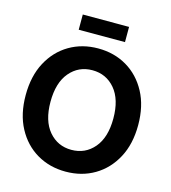

<svg xmlns="http://www.w3.org/2000/svg" viewBox="-131 -1015 1010 1131"><g transform="rotate(15 374.0 -449.0)"><path d="M373.5 11.7Q275.9 11.7 198.2 -33.9Q120.6 -79.6 75.7 -163.8Q30.8 -248 30.8 -363.3Q30.8 -479.5 75.7 -563.7Q120.6 -647.9 198.2 -693.6Q275.9 -739.3 373.5 -739.3Q471.7 -739.3 549.1 -693.6Q626.5 -647.9 671.6 -563.7Q716.8 -479.5 716.8 -363.3Q716.8 -247.6 671.6 -163.6Q626.5 -79.6 549.1 -33.9Q471.7 11.7 373.5 11.7ZM373.5 -121.1Q458 -121.1 511.7 -184.3Q565.4 -247.6 565.4 -363.3Q565.4 -479.5 511.7 -543Q458 -606.4 373.5 -606.4Q289.6 -606.4 235.8 -543Q182.1 -479.5 182.1 -363.3Q182.1 -247.6 235.8 -184.3Q289.6 -121.1 373.5 -121.1ZM515.1 -908.7V-815.9H232.9V-908.7Z"/></g></svg>

Font: Inter Display
Style: Bold
Weight: 700
Designer: Rasmus Andersson
Foundry: rsms
Version: Version 4.001;git-9221beed3